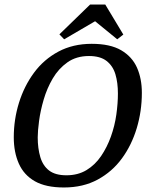

<svg xmlns="http://www.w3.org/2000/svg" viewBox="-20 -821 664 850"><path d="M263 9Q183 9 134.5 -18.5Q86 -46 63.5 -96.5Q41 -147 41 -213Q41 -292 64 -366Q87 -440 130.5 -499Q174 -558 238.5 -592.5Q303 -627 386 -627Q468 -627 516.5 -598.5Q565 -570 586.5 -521.5Q608 -473 608 -410Q608 -329 585.5 -254Q563 -179 520 -120Q477 -61 412.5 -26Q348 9 263 9ZM274 -45Q325 -45 363 -68Q401 -91 427.5 -130Q454 -169 471 -216.5Q488 -264 495 -313.5Q502 -363 502 -407Q502 -455 491 -492Q480 -529 452 -551Q424 -573 374 -573Q318 -573 278.5 -545Q239 -517 213.5 -473.5Q188 -430 173.5 -380.5Q159 -331 153 -286Q147 -241 147 -213Q147 -164 158.5 -125.5Q170 -87 197.5 -66Q225 -45 274 -45ZM264 -647 243 -669 379 -801H446L526 -668L499 -647L401 -727Z"/></svg>

Font: Manuale Medium
Style: Italic
Weight: 500
Italic angle: -11°
Version: Version 1.002